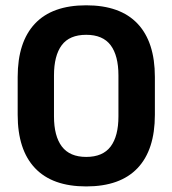

<svg xmlns="http://www.w3.org/2000/svg" viewBox="-20 -672 634 706"><path d="M297 13.5Q172.5 13.5 108.8 -53.8Q45 -121 45 -250V-389Q45 -517.5 108.5 -585Q172 -652.5 297 -652.5Q422 -652.5 485.8 -585Q549.5 -517.5 549.5 -389V-250Q549.5 -121 485.8 -53.8Q422 13.5 297 13.5ZM297 -95Q358 -95 386.8 -133.2Q415.5 -171.5 415.5 -244V-394.5Q415.5 -467.5 386.8 -505.8Q358 -544 297 -544Q235.5 -544 207 -505.8Q178.5 -467.5 178.5 -394.5V-244Q178.5 -171.5 207.5 -133.2Q236.5 -95 297 -95Z"/></svg>

Font: Anek Kannada Medium SemiBold
Style: Regular
Weight: 600
Version: Version 1.003